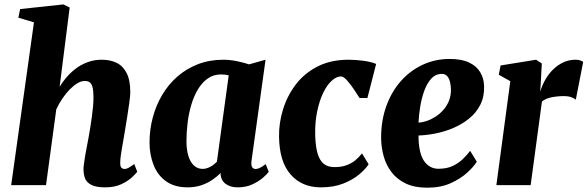

<svg xmlns="http://www.w3.org/2000/svg" viewBox="-20 -837 2656 868"><path d="M455.5 10Q413 10 391.8 -1.8Q370.5 -13.5 364 -32Q357.5 -50.5 357.5 -71.5Q357.5 -82.5 359.8 -98.5Q362 -114.5 365.2 -134.2Q368.5 -154 372.8 -175Q377 -196 380.5 -216Q384 -236 388 -259.8Q392 -283.5 395.2 -308.5Q398.5 -333.5 400.8 -357.5Q403 -381.5 402.5 -403Q402 -430 397.8 -444.8Q393.5 -459.5 385 -465.2Q376.5 -471 363 -471Q347.5 -471 330.2 -460.8Q313 -450.5 295.5 -432.8Q278 -415 262.2 -391.8Q246.5 -368.5 234.5 -343L188 0H30.5L133.5 -736L63 -757L71 -796L266.5 -817L295 -803L249.5 -444.5Q266 -471.5 286.5 -494Q307 -516.5 331.2 -533Q355.5 -549.5 382.8 -558.2Q410 -567 440 -567Q478 -567 507 -553Q536 -539 552.5 -506.8Q569 -474.5 569 -420Q569 -405 564.8 -374Q560.5 -343 555 -308.5Q549.5 -274 545 -247Q542 -228.5 538.5 -208.2Q535 -188 531.5 -168.5Q528 -149 525.8 -131.5Q523.5 -114 523.5 -100.5Q523.5 -82.5 529.8 -77.8Q536 -73 542.5 -73Q551 -73 560.2 -77.8Q569.5 -82.5 587 -95.5L600.5 -60.5Q595.5 -53.5 577.5 -36.2Q559.5 -19 529 -4.5Q498.5 10 455.5 10Z M1117 -109.5Q1114.5 -90 1119.8 -81.5Q1125 -73 1136 -73Q1143 -73 1153.5 -77.5Q1164 -82 1181 -95L1195 -60.5Q1189.5 -52 1170.5 -35Q1151.5 -18 1122 -4Q1092.5 10 1054.5 10Q1022.5 10 1001.2 -5Q980 -20 977 -49L977.5 -55.5Q962 -39 940 -24Q918 -9 890.2 0.5Q862.5 10 828.5 10Q768.5 10 730.2 -17.8Q692 -45.5 674 -92Q656 -138.5 656 -193Q656 -250.5 670.5 -305.2Q685 -360 713 -407.5Q741 -455 781.8 -490.8Q822.5 -526.5 875 -546.8Q927.5 -567 990.5 -567Q1019.5 -567 1052 -560.2Q1084.5 -553.5 1106 -546L1180.5 -567ZM1014 -496.5Q1006 -498.5 997.2 -499.5Q988.5 -500.5 979.5 -500.5Q945 -500.5 919 -482Q893 -463.5 874.5 -432.5Q856 -401.5 844.5 -362.2Q833 -323 828 -280.8Q823 -238.5 823 -198.5Q823 -159.5 831.8 -131.5Q840.5 -103.5 857 -88.5Q873.5 -73.5 896 -73.5Q905 -73.5 913.5 -76Q922 -78.5 930.2 -82.8Q938.5 -87 946 -92.8Q953.5 -98.5 960.5 -105.5Z M1430.5 10Q1345 10 1294 -48Q1243 -106 1241.5 -219Q1240.5 -281 1259.5 -342.5Q1278.5 -404 1317.2 -455Q1356 -506 1415.8 -536.5Q1475.5 -567 1556 -567Q1585.5 -567 1621 -562.5Q1656.5 -558 1680.5 -548L1641 -394H1605.5Q1594 -412 1578.8 -434.8Q1563.5 -457.5 1548 -474.5Q1532.5 -491.5 1521.5 -491.5Q1501 -491.5 1479.8 -472.2Q1458.5 -453 1441.2 -417.5Q1424 -382 1413.8 -332.8Q1403.5 -283.5 1405 -224.5Q1406.5 -173 1416.2 -141.5Q1426 -110 1444.5 -95.8Q1463 -81.5 1492 -81.5Q1523.5 -81.5 1546.5 -90Q1569.5 -98.5 1586.5 -112.5Q1603.5 -126.5 1616.5 -143.5L1646.5 -94.5Q1633.5 -73.5 1604.5 -49Q1575.5 -24.5 1532 -7.2Q1488.5 10 1430.5 10Z M2135.5 -106Q2122.5 -84.5 2092.8 -57Q2063 -29.5 2017.8 -9Q1972.5 11.5 1911.5 11.5Q1854 11.5 1814.2 -7.5Q1774.5 -26.5 1750 -58.8Q1725.5 -91 1714.5 -130.8Q1703.5 -170.5 1703 -212Q1702.5 -290 1725.8 -355.5Q1749 -421 1791 -469Q1833 -517 1890 -543.8Q1947 -570.5 2013 -570.5Q2067 -570.5 2101 -554.2Q2135 -538 2151.2 -510.2Q2167.5 -482.5 2168.5 -448Q2170 -399.5 2151.2 -363Q2132.5 -326.5 2100.5 -300.8Q2068.5 -275 2029 -258.2Q1989.5 -241.5 1948.5 -233.5Q1907.5 -225.5 1872 -224.5Q1872 -187 1877.8 -159Q1883.5 -131 1895.2 -112.2Q1907 -93.5 1924 -83.8Q1941 -74 1962 -74Q2000 -74 2027.2 -87Q2054.5 -100 2073.5 -119Q2092.5 -138 2105.5 -155ZM1978 -503Q1949.5 -503 1930 -481.8Q1910.5 -460.5 1898.2 -427Q1886 -393.5 1879.8 -355.2Q1873.5 -317 1872 -282.5Q1889 -283.5 1909.2 -290.2Q1929.5 -297 1949 -309.5Q1968.5 -322 1984.8 -340.5Q2001 -359 2010.2 -382.8Q2019.5 -406.5 2018.5 -435.5Q2017 -469 2006.8 -486Q1996.5 -503 1978 -503Z M2224 0 2287 -470 2235 -499 2243 -541 2403.5 -567 2429.5 -550 2424.5 -458.5 2422 -422Q2430.5 -450.5 2445.2 -476.8Q2460 -503 2480.8 -523.2Q2501.5 -543.5 2527 -555.2Q2552.5 -567 2582.5 -567Q2595.5 -567 2604.2 -563.5Q2613 -560 2616.5 -557L2583 -386Q2580 -390 2566 -396.2Q2552 -402.5 2528.5 -402.5Q2513.5 -402.5 2499 -401Q2484.5 -399.5 2471.5 -396.8Q2458.5 -394 2448 -389.2Q2437.5 -384.5 2430 -378L2379 0Z"/></svg>

Font: Merriweather 20pt Black
Style: Italic
Weight: 900
Italic angle: -7.8°
Version: Version 2.101